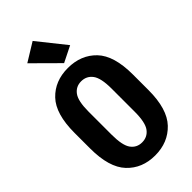

<svg xmlns="http://www.w3.org/2000/svg" viewBox="-300 -1051 1131 1131"><g transform="rotate(-45 266.0 -485.0)"><path d="M22.9 -291.5Q22.9 -133.8 90.1 -62.5Q157.2 8.8 265.1 8.8Q373 8.8 441.2 -62.7Q509.3 -134.3 509.3 -291.5V-421.4Q509.3 -579.1 441.7 -649.4Q374 -719.7 265.1 -719.7Q156.7 -719.7 89.8 -649.4Q22.9 -579.1 22.9 -421.4ZM169.9 -451.7Q169.9 -539.6 195.6 -574.2Q221.2 -608.9 265.1 -608.9Q309.6 -608.9 335.7 -574.2Q361.8 -539.6 361.8 -451.7V-259.3Q361.8 -169.4 335.7 -134.8Q309.6 -100.1 265.1 -100.1Q221.2 -100.1 195.6 -134.8Q169.9 -169.4 169.9 -259.3ZM270 -755.4 370.1 -805.2 231.4 -979 116.2 -908.2Z"/></g></svg>

Font: Roboto Flex Super Cond Bold
Style: Regular
Weight: 700
Width: 3
Designer: Berlow after Robertson
Foundry: Google
Version: Version 3.000